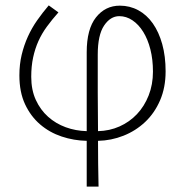

<svg xmlns="http://www.w3.org/2000/svg" viewBox="-20 -513 687 713"><path d="M302 180V10Q254 9 209 -6Q164 -21 129 -51Q94 -81 73 -126Q52 -171 52 -233Q52 -274 60.5 -309.5Q69 -345 83.5 -377Q98 -409 118 -437.5Q138 -466 161 -493L197 -467Q173 -440 154 -414Q135 -388 122.5 -360Q110 -332 103 -299.5Q96 -267 96 -228Q96 -179 113 -142Q130 -105 158.5 -79.5Q187 -54 224 -40.5Q261 -27 302 -26V-319Q302 -405 336.5 -448.5Q371 -492 425 -492Q462 -492 493.5 -475Q525 -458 547.5 -426Q570 -394 582.5 -349Q595 -304 595 -248Q595 -188 574.5 -140.5Q554 -93 519 -60Q484 -27 438.5 -9Q393 9 344 10Q344 53 344.5 95Q345 137 346 180ZM343 -310Q343 -239 343 -168.5Q343 -98 344 -26Q387 -27 424 -43.5Q461 -60 488.5 -89Q516 -118 532 -158.5Q548 -199 548 -247Q548 -292 538.5 -329.5Q529 -367 512 -394.5Q495 -422 472 -437.5Q449 -453 423 -453Q390 -453 366.5 -418Q343 -383 343 -310Z"/></svg>

Font: CV Source Sans Light
Style: Regular
Weight: 300
Designer: Paul D. Hunt
Foundry: Adobe Systems Incorporated
Version: Version 3.001